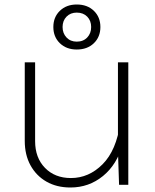

<svg xmlns="http://www.w3.org/2000/svg" viewBox="-20 -821 690 853"><path d="M136 -544V-194Q136 -120 180 -75Q224 -30 295 -30Q375 -30 436 -91.5Q497 -153 514 -274L525 -180Q500 -90 437.5 -39Q375 12 293 12Q232 12 186.5 -14Q141 -40 115.5 -86.5Q90 -133 90 -195V-544ZM550 -544V0H509L504 -149V-544ZM321 -601Q275 -601 246 -629Q217 -657 217 -701Q217 -745 246 -773Q275 -801 321 -801Q368 -801 397 -773Q426 -745 426 -701Q426 -657 397 -629Q368 -601 321 -601ZM321 -636Q350 -636 367.5 -654.5Q385 -673 385 -701Q385 -729 367.5 -747Q350 -765 321 -765Q293 -765 275.5 -747Q258 -729 258 -701Q258 -673 275.5 -654.5Q293 -636 321 -636Z"/></svg>

Font: Azeret Mono Thin
Style: Regular
Weight: 100
Designer: Martin Vácha
Foundry: Displaay
Version: Version 1.002